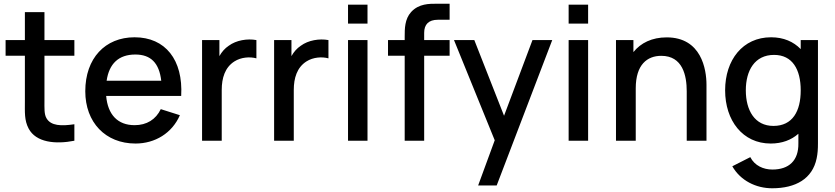

<svg xmlns="http://www.w3.org/2000/svg" viewBox="-20 -755 4478 1030"><path d="M379 -88.5C308.5 -78 253.5 -79.5 229.5 -120.5C216.5 -142.5 218.5 -174 218.5 -217.5V-456H379V-540H218.5V-690H113.5V-540H10V-456H113.5V-212.5C113.5 -153.5 110 -110 133.5 -65.5C173 9.5 277.5 20 379 0Z M707 15C811.5 15 903 -40.5 945 -137L842.5 -169.5C816 -114 767 -83.5 702 -83.5C611 -83.5 558 -140.5 549.5 -240.5H952C963 -434 867 -555 702 -555C544 -555 437.5 -442.5 437.5 -265.5C437.5 -98.5 545.5 15 707 15ZM706 -462.5C789 -462.5 834 -417 845 -322H552C565.5 -413.5 616.5 -462.5 706 -462.5Z M1169.5 0V-272.5C1169.5 -336 1186.5 -393 1237.5 -425.5C1273.5 -448.5 1320.5 -451.5 1355.5 -442V-540C1307 -549 1247.5 -539.5 1207 -509.5C1186.5 -496 1169.5 -476.5 1157 -454V-540H1064V0Z M1556 0V-272.5C1556 -336 1573 -393 1624 -425.5C1660 -448.5 1707 -451.5 1742 -442V-540C1693.5 -549 1634 -539.5 1593.5 -509.5C1573 -496 1556 -476.5 1543.5 -454V-540H1450.5V0Z M1951.5 -628.5V-730H1847V-628.5ZM1951.5 0V-540H1847V0Z M2255.5 0V-456H2392V-540H2255.5V-579C2255.5 -623.5 2279 -649 2329 -649H2392V-735H2324C2283.5 -735 2227 -736 2185.5 -690.5C2151 -652.5 2151 -600.5 2151 -559V-540H2061.5V-456H2151V0Z M2644.5 240 2942.5 -540H2836.5L2684 -134L2524.5 -540H2415.5L2634 -2.5L2545 240Z M3135 -628.5V-730H3030.5V-628.5ZM3135 0V-540H3030.5V0Z M3390.5 0V-281C3390.5 -409 3452.5 -455.5 3527.5 -455.5C3642.5 -455.5 3664 -349.5 3664 -265.5V0H3770V-300C3770 -383.5 3742.5 -554.5 3556.5 -554.5C3478 -554.5 3417.5 -525 3378 -475.5V-540H3284.5V0Z M4114.5 15C4175.5 15 4225 -4 4263 -37.5V13.5C4264.5 106.5 4212.5 154.5 4123.5 154.5C4075.5 154.5 4028.5 134 4005 88L3908.5 137C3952.5 214 4035.5 255 4122.5 255C4248.5 255 4338.5 204 4361 94.5C4366.5 69 4368 43.5 4368 14.5V-540H4275.5V-491.5C4237 -531.5 4183.5 -555 4116.5 -555C3964.5 -555 3870 -433.5 3870 -270.5C3870 -108.5 3964 15 4114.5 15ZM4129 -79.5C4028.5 -79.5 3981 -163.5 3981 -270.5C3981 -376.5 4028.5 -460.5 4132.5 -460.5C4231 -460.5 4275.5 -382.5 4275.5 -270.5C4275.5 -158.5 4232 -79.5 4129 -79.5Z"/></svg>

Font: Manrope SemiBold
Style: Regular
Weight: 600
Designer: Mikhail Sharanda
Foundry: Mikhail Sharanda
Version: Version 4.505